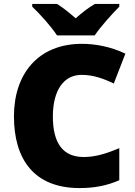

<svg xmlns="http://www.w3.org/2000/svg" viewBox="-20 -947 689 977"><path d="M270 -767H462C493 -813 553 -879 587 -913V-927H463C428 -907 400 -884 365 -854C330 -884 305 -905 270 -927H144V-913C182 -877 240 -813 270 -767ZM395 -566C455 -566 507 -547 559 -522L618 -674C545 -709 466 -724 397 -724C174 -724 51 -571 51 -355C51 -138 152 10 385 10C459 10 524 -2 587 -30V-193C527 -168 469 -148 406 -148C300 -148 249 -219 249 -354C249 -487 304 -566 395 -566Z"/></svg>

Font: Noto Sans Gurmukhi Black
Style: Regular
Weight: 900
Designer: Jelle Bosma - Monotype Design Team
Foundry: Monotype Imaging Inc.
Version: Version 2.004